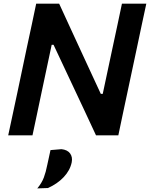

<svg xmlns="http://www.w3.org/2000/svg" viewBox="-20 -733 812 1040"><path d="M24.5 0Q37 -58 48.5 -112Q60 -166 74.5 -233.5L125 -473.5Q140 -542.5 151.8 -598.2Q163.5 -654 176 -713H300.5Q337 -633.5 371.2 -559.2Q405.5 -485 438 -414.5L526 -224.5H536.5L589.5 -473.5Q604.5 -542.5 616.2 -598Q628 -653.5 640.5 -713H772.5Q759.5 -653.5 747.8 -598Q736 -542.5 721.5 -473.5L670.5 -234Q656 -166 644.5 -112Q633 -58 621 0H500Q468.5 -68 434.5 -140.5Q400.5 -213 360 -299L270 -490.5H260L205.5 -234Q191 -165.5 179.8 -112Q168.5 -58.5 156 0ZM182 287.5Q206.5 258 217.5 228.5Q228.5 199 236 160.5Q240.5 140.5 244.8 120.2Q249 100 253.5 80L313 75Q345.5 78.5 359.8 98.2Q374 118 368.5 146Q359.5 190 325 226.5Q290.5 263 239.5 285.5Z"/></svg>

Font: Commissioner SemiBold
Style: Italic
Weight: 600
Italic angle: -12°
Designer: Kostas Bartsokas
Foundry: Kostas Bartsokas
Version: Version 1.000; ttfautohint (v1.8.3)